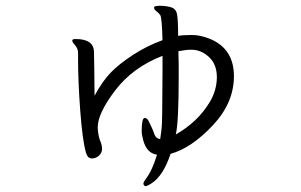

<svg xmlns="http://www.w3.org/2000/svg" viewBox="-20 -562 1040 664"><path d="M640 -390Q624 -390 597 -385Q598 -363 598 -340V-295Q598 -139 588 -97Q664 -140 706 -210Q729 -249 730 -293V-295Q730 -339 703 -364.5Q676 -390 642 -390ZM470 -109Q470 -153 480 -154H481Q489 -154 494.5 -142.5Q500 -131 504.5 -121.5Q509 -112 514 -97.5Q519 -83 534 -81Q534 -83 537.5 -106.5Q541 -130 541 -181L542 -314V-369Q439 -329 378.5 -249.5Q318 -170 318 -122V-118Q320 -90 326.5 -75Q333 -60 333 -47Q333 -34 322.5 -24Q312 -14 297.5 -14Q283 -14 277 -35Q265 -78 257.5 -179Q250 -280 250 -356V-378Q250 -394 240 -405Q230 -416 230 -421V-423Q231 -427 242 -427Q305 -427 305 -381Q305 -375 306 -328Q307 -281 307 -231Q334 -281 363 -311Q392 -341 440.5 -372.5Q489 -404 542 -423Q540 -502 534 -510Q528 -518 520.5 -523.5Q513 -529 513 -535V-537Q514 -542 533.5 -542Q553 -542 571 -537Q589 -532 592.5 -511.5Q596 -491 596 -438Q614 -441 644 -441Q674 -441 710 -426Q789 -391 789 -298.5Q789 -206 715.5 -128Q642 -50 570 -30Q544 47 504 72Q489 82 482 82Q476 78 476 73Q476 68 484 57Q506 29 523 -27Q487 -32 475 -78Q470 -97 470 -109Z"/></svg>

Font: LXGW Bright GB
Style: Regular
Weight: 400
Designer: Christian Thalmann (Catharsis Fonts)
Foundry: LXGW / Christian Thalmann (Catharsis Fonts) / Fontworks Inc.
Version: Version 5.510